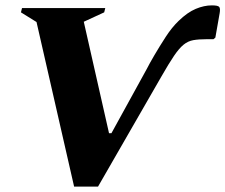

<svg xmlns="http://www.w3.org/2000/svg" viewBox="-20 -690 839 715"><path d="M581 -405 345 5H256L116 -608L58 -644L62 -660H372L368 -644L292 -609L386 -194H395L527 -434Q536 -452 555 -484.5Q574 -517 597 -552.5Q620 -588 645 -612Q678 -644 709 -657Q740 -670 769 -670Q792 -670 796.5 -664Q801 -658 798 -641L782 -550L775 -544H749Q720 -544 700 -540.5Q680 -537 663.5 -523.5Q647 -510 628 -482Q609 -454 581 -405Z"/></svg>

Font: Spectral ExtraBold
Style: Italic
Weight: 800
Italic angle: -10°
Designer: Jean-Baptiste Levee
Foundry: Production Type
Version: Version 2.001